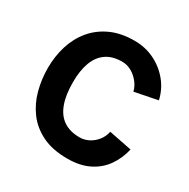

<svg xmlns="http://www.w3.org/2000/svg" viewBox="-163 -863 1010 1025"><g transform="rotate(30 342.0 -350.5)"><path d="M383 12Q291 12 227.5 -19Q164 -50 125 -102.5Q86 -155 68.5 -220.5Q51 -286 51 -355Q51 -428 71 -492.5Q91 -557 132 -606.5Q173 -656 235 -684.5Q297 -713 381 -713Q446 -713 502 -686Q558 -659 597.5 -611.5Q637 -564 651 -502L510 -474Q503 -503 483 -528Q463 -553 436 -568Q409 -583 379 -583Q319 -583 280.5 -556Q242 -529 223.5 -478.5Q205 -428 205 -357Q205 -278 224.5 -225Q244 -172 283.5 -145.5Q323 -119 383 -119Q411 -119 437.5 -132.5Q464 -146 483.5 -170Q503 -194 510 -227L651 -199Q637 -138 603 -90Q569 -42 514 -15Q459 12 383 12Z"/></g></svg>

Font: Inclusive Sans
Style: Regular
Weight: 400
Designer: Olivia King
Foundry: Olivia King
Version: Version 2.004